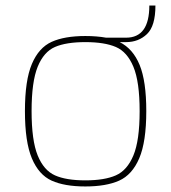

<svg xmlns="http://www.w3.org/2000/svg" viewBox="-20 -667 618 693"><path d="M508 -266Q508 -155 482.5 -95.5Q457 -36 410 -15Q363 6 288 6Q213 6 166.5 -15Q120 -36 95 -95.5Q70 -155 70 -266Q70 -377 95 -436Q120 -495 166.5 -516Q213 -537 288 -537Q329 -537 363 -531H435Q519 -531 519 -647H541Q541 -573 510.5 -544Q480 -515 435 -515H412Q460 -491 484 -432.5Q508 -374 508 -266ZM484 -266Q484 -372 461.5 -426Q439 -480 398 -497.5Q357 -515 288 -515Q219 -515 178.5 -497.5Q138 -480 116 -426Q94 -372 94 -266Q94 -160 116 -106Q138 -52 178.5 -34Q219 -16 288 -16Q357 -16 398 -34Q439 -52 461.5 -106Q484 -160 484 -266Z"/></svg>

Font: Exo Thin
Style: Regular
Weight: 250
Designer: Natanael Gama
Foundry: Natanael Gama
Version: Version 1.500; ttfautohint (v1.6)